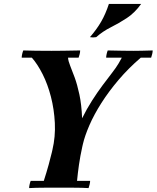

<svg xmlns="http://www.w3.org/2000/svg" viewBox="-20 -960 801 982"><path d="M129 2Q129 -6 131.5 -17Q134 -28 137 -35H204Q218 -78 229 -118Q240 -158 245 -180L248 -193Q264 -261 260.5 -331Q257 -401 240.5 -465Q224 -529 198 -580.5Q172 -632 143 -665H328Q329 -648 339 -623.5Q349 -599 362 -563.5Q375 -528 386 -477Q397 -426 400 -355Q423 -402 450.5 -445Q478 -488 504.5 -523.5Q531 -559 549 -582Q576 -617 586.5 -635.5Q597 -654 603 -665H700Q637 -611 586.5 -551.5Q536 -492 498.5 -433Q461 -374 437.5 -320Q414 -266 404 -223L401 -210Q390 -160 384 -118Q378 -76 374 -35H441Q441 -28 438.5 -17Q436 -6 433 2Q399 0 358 0Q317 0 282 0Q248 0 206 0Q164 0 129 2ZM91 -665Q91 -673 93.5 -684Q96 -695 99 -702Q133 -701 164 -700.5Q195 -700 243 -700Q263 -700 305 -700.5Q347 -701 390 -702Q390 -694 387.5 -683.5Q385 -673 382 -665ZM523 -665Q523 -673 525.5 -684Q528 -695 531 -702Q572 -701 607.5 -700.5Q643 -700 662 -700Q682 -700 704 -700.5Q726 -701 761 -702Q761 -695 758.5 -684Q756 -673 753 -665ZM702 -940Q669 -894 628.5 -867.5Q588 -841 547 -820.5Q506 -800 472 -770Q456 -767 440 -770Q474 -809 497 -848.5Q520 -888 537 -940Z"/></svg>

Font: Poltawski Nowy
Style: Bold Italic
Weight: 700
Italic angle: -12°
Designer: Adam Pótawski, Mateusz Machalski, Borys Kosmynka, Ania Wieluska
Foundry: Capitalics.wtf
Version: Version 1.001;gftools[0.9.25]